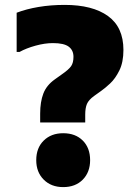

<svg xmlns="http://www.w3.org/2000/svg" viewBox="-20 -752 548 784"><path d="M144 -252V-288Q144 -336 157 -370Q170 -404 204 -428L232 -448Q261 -468 270.5 -482Q280 -496 280 -520Q280 -547 260.5 -561.5Q241 -576 196 -576Q163 -576 125 -565.5Q87 -555 60 -540H48V-700Q87 -715 137 -723.5Q187 -732 244 -732Q358 -732 421 -686.5Q484 -641 484 -548Q484 -498 467.5 -464.5Q451 -431 429.5 -411Q408 -391 392 -380L364 -360Q342 -344 335 -327.5Q328 -311 328 -284V-252ZM238 12Q189 12 158.5 -18.5Q128 -49 128 -98Q128 -148 158.5 -178Q189 -208 238 -208Q288 -208 318 -178Q348 -148 348 -98Q348 -49 318 -18.5Q288 12 238 12Z"/></svg>

Font: Kufam Black
Style: Regular
Weight: 900
Designer: Wael Morcos, Artur Schmal
Foundry: Original Type
Version: Version 1.301; ttfautohint (v1.8.3)